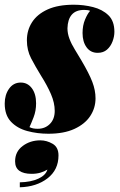

<svg xmlns="http://www.w3.org/2000/svg" viewBox="-41 -553 507 814"><path d="M84 -14Q92 -10 100.5 -8.5Q109 -7 119 -7Q150 -7 170.5 -27.5Q191 -48 191 -83Q191 -117 175 -154Q159 -191 133 -232Q109 -271 91 -305.5Q73 -340 73 -382Q73 -425 95 -459Q117 -493 161 -513Q205 -533 272 -533Q314 -533 353.5 -523Q393 -513 418.5 -488.5Q444 -464 444 -418Q444 -398 436 -377Q428 -356 412.5 -342.5Q397 -329 373 -329Q343 -329 326 -352.5Q309 -376 309 -413Q309 -445 319.5 -470Q330 -495 341 -507Q333 -511 316 -511Q281 -511 263.5 -491Q246 -471 245 -433Q245 -411 253.5 -388.5Q262 -366 276 -343.5Q290 -321 304 -297Q337 -241 350.5 -205.5Q364 -170 364 -136Q364 -95 341.5 -61Q319 -27 274.5 -6.5Q230 14 164 14Q117 14 74.5 2.5Q32 -9 5.5 -37Q-21 -65 -21 -114Q-21 -151 -2.5 -177Q16 -203 47 -203Q76 -203 94 -179Q112 -155 112 -115Q112 -83 101.5 -56Q91 -29 84 -14ZM130 42Q157 42 182 56.5Q207 71 207 106Q207 167 160.5 203Q114 239 43 241V220Q90 219 121.5 204.5Q153 190 160 166Q147 174 130.5 179Q114 184 93 184Q59 184 41 171Q23 158 23 131Q23 90 55 66Q87 42 130 42Z"/></svg>

Font: Playfair Display Black
Style: Italic
Weight: 900
Italic angle: -14°
Designer: Claus Eggers Sørensen
Foundry: Claus Eggers Sørensen
Version: Version 1.203